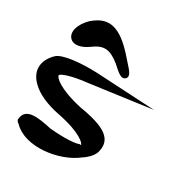

<svg xmlns="http://www.w3.org/2000/svg" viewBox="-239 -1203 1368 1428"><g transform="rotate(30 445.0 -489.5)"><path d="M60 -609C-27 -528 -25 -431 52 -359C102 -309 187 -270 298 -248C504 -208 561 -145 557 -131C556 -132 555 -132 548 -134C522 -122 439 -112 298 -125C179 -151 64 -170 56 -68C53 -54 66 -43 78 -35C199 90 474 52 612 -58C622 -64 631 -71 639 -78C668 -101 689 -128 697 -159C727 -280 634 -337 414 -373C208 -419 151 -482 154 -500C158 -512 221 -543 383 -560L896 -630L391 -657C255 -663 105 -648 60 -609ZM151 -962C85 -898 60 -820 103 -778C139 -746 199 -761 254 -801C333 -860 388 -858 476 -788C510 -761 565 -695 599 -731C630 -764 567 -814 525 -865C399 -1011 294 -1063 184 -987C173 -980 162 -971 151 -962Z"/></g></svg>

Font: Venom Sans
Style: Bd
Weight: 700
Version: Version 1.001